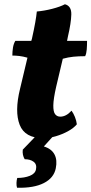

<svg xmlns="http://www.w3.org/2000/svg" viewBox="-20 -640 429 902"><path d="M183 9Q97 9 72.5 -53.5Q48 -116 74 -222L109 -369Q88 -375 70.5 -377Q53 -379 38 -379Q38 -398 41 -416.5Q44 -435 52 -448H127L130 -458Q140 -503 145.5 -534Q151 -565 153 -586Q188 -589 225 -598.5Q262 -608 285 -620Q316 -612 315 -572Q314 -532 299 -468L295 -448H389Q389 -427 387.5 -407.5Q386 -388 380 -376Q349 -376 324.5 -373.5Q300 -371 275 -364L244 -233Q231 -176 230.5 -145.5Q230 -115 239 -103.5Q248 -92 263 -92Q291 -92 316 -120Q325 -108 332 -90.5Q339 -73 341 -56Q326 -38 299.5 -23.5Q273 -9 242.5 0Q212 9 183 9ZM60 242Q57 232 57.5 219Q58 206 61 196Q95 196 120 186Q145 176 149 156Q154 132 138 120Q122 108 96 108Q84 88 87 63L163 -16H244L186 48Q222 59 236 85.5Q250 112 242 151Q233 196 186 220Q139 244 60 242Z"/></svg>

Font: Vollkorn ExtraBold
Style: Italic
Weight: 800
Italic angle: -11°
Designer: Friedrich Althausen
Foundry: Friedrich Althausen
Version: Version 5.000; ttfautohint (v1.8.3)